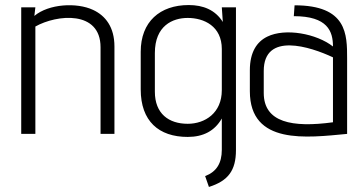

<svg xmlns="http://www.w3.org/2000/svg" viewBox="-20 -530 1430 760"><path d="M433 0V-346C433 -422 398 -468 348 -491C284 -521 173 -515 116 -467L120 -501H64V0H120V-425C205 -473 378 -490 378 -343V0Z M807 210C883 186 914 145 914 64V-501H858L862 -443C832 -491 784 -510 727 -510C613 -510 537 -444 537 -325V-176C537 -51 608 12 723 12C785 12 830 -12 858 -61V63C858 116 837 150 792 167ZM858 -173C858 -83 792 -40 723 -40C648 -40 593 -80 593 -167V-320C593 -428 663 -459 723 -459C788 -459 858 -426 858 -336Z M1354 -298C1354 -394 1354 -509 1146 -509L1143 -466C1277 -466 1298 -406 1298 -346C1233 -397 1109 -420 1038 -385C997 -365 969 -324 969 -252V-169C969 45 1195 15 1354 0ZM1298 -46C1137 -24 1024 -45 1024 -162V-249C1024 -405 1209 -345 1298 -303Z"/></svg>

Font: Advent Pro
Style: Regular
Weight: 400
Designer: Andreas Kalpakidis
Foundry: Andreas Kalpakidis
Version: Version 2.002 2008